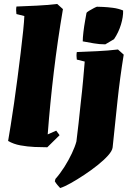

<svg xmlns="http://www.w3.org/2000/svg" viewBox="-20 -732 658 970"><path d="M219 12Q191 12 155 10.5Q119 9 83.5 2.5Q48 -4 21 -20Q26 -49 34 -98.5Q42 -148 51 -210.5Q60 -273 68.5 -338.5Q77 -404 84.5 -465.5Q92 -527 97 -576Q102 -625 103 -651L63 -661Q60 -681 63 -699Q114 -701 166 -703.5Q218 -706 269 -712L298 -686Q271 -528 252 -369.5Q233 -211 221 -53L264 -72L281 -49ZM284 218Q277 211 270 202.5Q263 194 257 184L260 172Q284 145 305.5 111Q327 77 343 43Q359 9 366 -17Q371 -58 377 -109.5Q383 -161 388 -213Q395 -273 400 -328.5Q405 -384 408 -421L368 -431Q365 -451 368 -469Q419 -471 472 -473.5Q525 -476 576 -482L605 -456Q586 -339 573.5 -221.5Q561 -104 549 13Q547 30 526 53.5Q505 77 473 102.5Q441 128 405.5 151.5Q370 175 338 193Q306 211 284 218ZM398 -523Q398 -541 401.5 -570.5Q405 -600 410 -627.5Q415 -655 417 -667Q418 -670 430 -677.5Q442 -685 455 -691.5Q468 -698 470 -698Q478 -698 500.5 -697Q523 -696 550.5 -692.5Q578 -689 602 -679Q603 -647 591 -607.5Q579 -568 556 -534Q545 -527 534 -521Q523 -515 512 -508Q482 -508 454 -513Q426 -518 398 -523Z"/></svg>

Font: Labrada Black
Style: Italic
Weight: 900
Italic angle: -7°
Designer: Mercedes Jáuregui
Foundry: Omnibus-Type Team
Version: Version 1.000; ttfautohint (v1.8.4.7-5d5b)